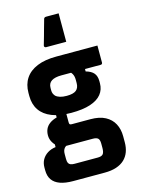

<svg xmlns="http://www.w3.org/2000/svg" viewBox="-152 -898 904 1232"><g transform="rotate(-15 300.0 -282.0)"><path d="M95 -75Q95 -98 103.5 -117Q112 -136 131 -150Q150 -164 179 -172V-206L245 -181Q245 -166 245 -151.5Q245 -137 245 -122Q245 -112 248.5 -108.5Q252 -105 262 -105H385Q445 -105 483.5 -84.5Q522 -64 541 -28Q560 8 560 55V95Q560 130 549.5 158.5Q539 187 517.5 207.5Q496 228 463 239Q430 250 385 250H176Q124 250 89.5 237.5Q55 225 37.5 200Q20 175 20 136V118Q20 88 33 65.5Q46 43 69 28.5Q92 14 123 10V-30L199 16Q187 21 180.5 28.5Q174 36 171 45.5Q168 55 168 68V101Q168 118 172.5 127.5Q177 137 187 141Q197 145 213 145H367Q379 145 387.5 142.5Q396 140 401 135Q407 129 409.5 118Q412 107 412 94V65Q412 39 402 29.5Q392 20 367 20H184Q162 20 141.5 7Q121 -6 108 -28Q95 -50 95 -75ZM338 -430 435 -439V-409Q471 -399 487.5 -379.5Q504 -360 504 -326V-312Q504 -270 479.5 -239.5Q455 -209 405 -192.5Q355 -176 278 -176Q202 -176 150 -196.5Q98 -217 71.5 -256Q45 -295 45 -350V-371Q45 -427 71.5 -467Q98 -507 150 -528.5Q202 -550 278 -550Q346 -550 414.5 -550Q483 -550 551 -550Q551 -522 551 -493.5Q551 -465 551 -436Q551 -432 548 -428.5Q545 -425 540 -425Q497 -425 456 -425Q415 -425 372 -425Q329 -425 278 -425Q235 -425 212.5 -410.5Q190 -396 190 -365V-349Q190 -336 194 -327Q198 -318 205 -310Q216 -300 234 -294.5Q252 -289 278 -289Q322 -289 341 -304.5Q360 -320 360 -352V-373Q360 -385 358 -394.5Q356 -404 351.5 -412.5Q347 -421 338 -430ZM230 -625Q224 -625 220.5 -629.5Q217 -634 219 -640Q229 -675 235.5 -697.5Q242 -720 248 -743Q254 -766 265 -803Q266 -808 270 -811Q274 -814 281 -814Q301 -814 318.5 -814Q336 -814 364 -814Q364 -775 364 -747.5Q364 -720 364 -692.5Q364 -665 364 -625Q332 -625 299.5 -625Q267 -625 230 -625Z"/></g></svg>

Font: Recursive Monospace ExtraBold
Style: Regular
Weight: 800
Version: Version 1.047